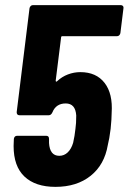

<svg xmlns="http://www.w3.org/2000/svg" viewBox="-20 -720 501 748"><path d="M411 -218Q406 -178 400 -155Q387 -78 333 -35Q279 8 196 8Q118 8 75.5 -32Q33 -72 33 -151L34 -179Q36 -191 47 -191H160Q171 -191 171 -179V-163Q174 -113 211 -113Q230 -113 244 -126.5Q258 -140 265 -164Q271 -190 274 -219Q277 -238 277 -270Q274 -317 236 -317Q198 -317 184 -282Q179 -271 170 -271H56Q45 -271 45 -283L95 -688Q96 -693 99.5 -696.5Q103 -700 108 -700H451Q456 -700 459 -696.5Q462 -693 461 -688L449 -591Q448 -586 444.5 -582.5Q441 -579 436 -579H223Q218 -579 218 -574L197 -406Q197 -403 198.5 -402Q200 -401 203 -404Q221 -421 244.5 -430Q268 -439 293 -439Q355 -439 387.5 -397Q420 -355 415 -280Q415 -272 414 -253.5Q413 -235 411 -218Z"/></svg>

Font: Barlow Condensed
Style: Bold Italic
Weight: 700
Width: 3
Italic angle: -7°
Designer: Jeremy Tribby
Foundry: Tribby Type
Version: Version 1.408